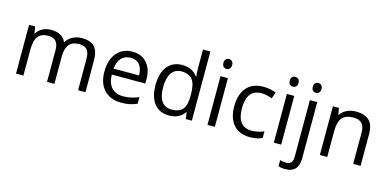

<svg xmlns="http://www.w3.org/2000/svg" viewBox="-87 -1279 4126 2038"><g transform="rotate(15 1976.5 -260.0)"><path d="M768.1 0V-348.1Q768.1 -412.1 740.7 -444.1Q713.4 -476.1 655.8 -476.1Q580.1 -476.1 543.9 -432.6Q507.8 -389.2 507.8 -298.8V0H426.8V-348.1Q426.8 -412.1 399.4 -444.1Q372.1 -476.1 314 -476.1Q237.8 -476.1 202.4 -430.4Q167 -384.8 167 -280.8V0H85.9V-535.2H151.9L165 -461.9H168.9Q191.9 -501 233.6 -522.9Q275.4 -544.9 327.1 -544.9Q452.6 -544.9 491.2 -454.1H495.1Q519 -496.1 564.5 -520.5Q609.9 -544.9 668 -544.9Q758.8 -544.9 804 -498.3Q849.1 -451.7 849.1 -349.1V0Z M1242.2 9.8Q1123.5 9.8 1054.9 -62.5Q986.3 -134.8 986.3 -263.2Q986.3 -392.6 1050 -468.8Q1113.8 -544.9 1221.2 -544.9Q1321.8 -544.9 1380.4 -478.8Q1439 -412.6 1439 -304.2V-252.9H1070.3Q1072.8 -158.7 1117.9 -109.9Q1163.1 -61 1245.1 -61Q1331.5 -61 1416 -97.2V-24.9Q1373 -6.3 1334.7 1.7Q1296.4 9.8 1242.2 9.8ZM1220.2 -477.1Q1155.8 -477.1 1117.4 -435.1Q1079.1 -393.1 1072.3 -318.8H1352.1Q1352.1 -395.5 1317.9 -436.3Q1283.7 -477.1 1220.2 -477.1Z M1941.4 -71.8H1937Q1880.9 9.8 1769 9.8Q1664.1 9.8 1605.7 -62Q1547.4 -133.8 1547.4 -266.1Q1547.4 -398.4 1606 -471.7Q1664.6 -544.9 1769 -544.9Q1877.9 -544.9 1936 -465.8H1942.4L1939 -504.4L1937 -542V-759.8H2018.1V0H1952.1ZM1779.3 -58.1Q1862.3 -58.1 1899.7 -103.3Q1937 -148.4 1937 -249V-266.1Q1937 -379.9 1899.2 -428.5Q1861.3 -477.1 1778.3 -477.1Q1707 -477.1 1669.2 -421.6Q1631.3 -366.2 1631.3 -265.1Q1631.3 -162.6 1668.9 -110.4Q1706.5 -58.1 1779.3 -58.1Z M2271 0H2189.9V-535.2H2271ZM2183.1 -680.2Q2183.1 -708 2196.8 -720.9Q2210.4 -733.9 2231 -733.9Q2250.5 -733.9 2264.6 -720.7Q2278.8 -707.5 2278.8 -680.2Q2278.8 -652.8 2264.6 -639.4Q2250.5 -626 2231 -626Q2210.4 -626 2196.8 -639.4Q2183.1 -652.8 2183.1 -680.2Z M2656.7 9.8Q2540.5 9.8 2476.8 -61.8Q2413.1 -133.3 2413.1 -264.2Q2413.1 -398.4 2477.8 -471.7Q2542.5 -544.9 2662.1 -544.9Q2700.7 -544.9 2739.3 -536.6Q2777.8 -528.3 2799.8 -517.1L2774.9 -448.2Q2748 -459 2716.3 -466.1Q2684.6 -473.1 2660.2 -473.1Q2497.1 -473.1 2497.1 -265.1Q2497.1 -166.5 2536.9 -113.8Q2576.7 -61 2654.8 -61Q2721.7 -61 2792 -89.8V-18.1Q2738.3 9.8 2656.7 9.8Z M3000 0H2918.9V-535.2H3000ZM2912.1 -680.2Q2912.1 -708 2925.8 -720.9Q2939.5 -733.9 2960 -733.9Q2979.5 -733.9 2993.7 -720.7Q3007.8 -707.5 3007.8 -680.2Q3007.8 -652.8 2993.7 -639.4Q2979.5 -626 2960 -626Q2939.5 -626 2925.8 -639.4Q2912.1 -652.8 2912.1 -680.2Z M3106.9 240.2Q3060.5 240.2 3031.7 228V162.1Q3065.4 171.9 3098.1 171.9Q3136.2 171.9 3154.1 151.1Q3171.9 130.4 3171.9 87.9V-535.2H3252.9V82Q3252.9 240.2 3106.9 240.2ZM3165 -680.2Q3165 -708 3178.7 -720.9Q3192.4 -733.9 3212.9 -733.9Q3232.4 -733.9 3246.6 -720.7Q3260.7 -707.5 3260.7 -680.2Q3260.7 -652.8 3246.6 -639.4Q3232.4 -626 3212.9 -626Q3192.4 -626 3178.7 -639.4Q3165 -652.8 3165 -680.2Z M3791 0V-346.2Q3791 -411.6 3761.2 -443.8Q3731.4 -476.1 3668 -476.1Q3584 -476.1 3544.9 -430.7Q3505.9 -385.3 3505.9 -280.8V0H3424.8V-535.2H3490.7L3503.9 -461.9H3507.8Q3532.7 -501.5 3577.6 -523.2Q3622.6 -544.9 3677.7 -544.9Q3774.4 -544.9 3823.2 -498.3Q3872.1 -451.7 3872.1 -349.1V0Z"/></g></svg>

Font: Sahel FD
Style: FD
Weight: 400
Foundry: Saber Rastikerdar (saber.rastikerdar@gmail.com)
Version: Version 3.3.1